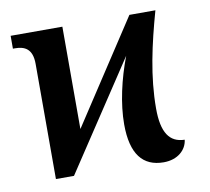

<svg xmlns="http://www.w3.org/2000/svg" viewBox="-66 -609 757 691"><g transform="rotate(-10 313.0 -264.0)"><path d="M479 8C531 8 563 -23 567 -59C512 -60 485 -99 485 -187C485 -304 511 -418 544 -536H449L204 -162V-536H15V-489H22C57 -489 86 -477 86 -421V0H152L412 -393C382 -314 362 -227 362 -151C362 -42 403 8 479 8Z"/></g></svg>

Font: Noto Serif Condensed Semi
Style: Regular
Weight: 600
Width: 3
Designer: Monotype Design Team
Foundry: Monotype Imaging Inc.
Version: Version 1.002